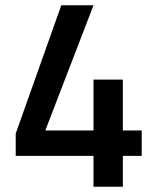

<svg xmlns="http://www.w3.org/2000/svg" viewBox="-20 -713 600 733"><path d="M449 0V-118H521V-215H449V-409H337V-215H153L337 -693H214L40 -203V-118H337V0Z"/></svg>

Font: RazerF5 SemiBold
Style: Regular
Weight: 600
Foundry: Razer Inc.
Version: Version 2